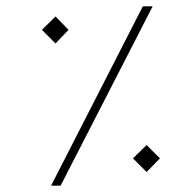

<svg xmlns="http://www.w3.org/2000/svg" viewBox="-20 -585 542 605"><path d="M430 -565H461L171 0H141ZM112 -491 155 -533 196 -491 155 -448ZM399 -86 442 -128 484 -86 442 -43Z"/></svg>

Font: Tajawal ExtraLight
Style: Regular
Weight: 275
Designer: Boutros Fonts
Foundry: Created by Boutros International 2017
Version: Version 1.700